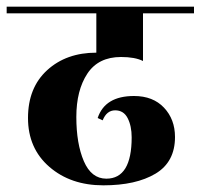

<svg xmlns="http://www.w3.org/2000/svg" viewBox="-40 -580 602 576"><path d="M389 -540V-397Q365 -409 323 -409Q255 -409 222 -359Q189 -309 189 -229Q189 -149 211.5 -96.5Q234 -44 279 -44Q355 -44 355 -168Q355 -202 343 -225.5Q331 -249 305.5 -249Q280 -249 268 -219L253 -226Q275 -292 362 -292Q419 -292 452 -257Q485 -222 485 -169Q485 -94 426.5 -59Q368 -24 270 -24Q172 -24 108 -79.5Q44 -135 44 -226Q44 -317 101.5 -369.5Q159 -422 249 -422V-540H-20V-560H542V-540Z"/></svg>

Font: Rozha One
Style: Regular
Weight: 400
Designer: Tim Donaldson, Indian Type Foundry
Foundry: Indian Type Foundry
Version: Version 1.300;PS 1.0;hotconv 1.0.78;makeotf.lib2.5.61930; tt